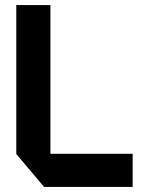

<svg xmlns="http://www.w3.org/2000/svg" viewBox="-20 -734 553 754"><path d="M153 0 44 -129V-130H501V0ZM44 -130V-714H178V-130Z"/></svg>

Font: Foldit SemiBold
Style: Regular
Weight: 600
Version: Version 1.003